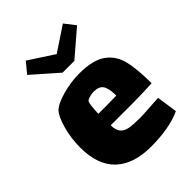

<svg xmlns="http://www.w3.org/2000/svg" viewBox="-204 -789 900 900"><g transform="rotate(-45 246.0 -338.5)"><path d="M413 -125Q422 -125 446 -127L461 -24Q384 12 261 12Q146 12 84.5 -46Q23 -104 23 -221Q23 -281 38.5 -337Q54 -393 74 -415Q95 -437 152 -453Q209 -469 265 -469Q355 -469 400 -437Q445 -405 459 -348.5Q473 -292 473 -197Q405 -193 340 -193H198Q198 -161 211.5 -145Q225 -129 250 -124.5Q275 -120 320 -120Q345 -120 413 -125ZM195 -272H247Q294 -272 315 -273Q315 -321 301.5 -341Q288 -361 255 -361Q228 -361 208 -350Q202 -347 199 -324Q196 -301 195 -272ZM418 -636 291 -527H213L88 -637L131 -689L255 -608L377 -689Z"/></g></svg>

Font: Lalezar
Style: Regular
Weight: 400
Designer: Borna Izadpanah
Foundry: Borna Izadpanah
Version: Version 1.004